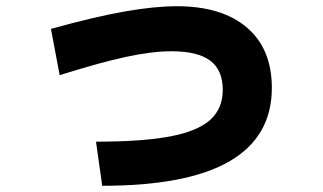

<svg xmlns="http://www.w3.org/2000/svg" viewBox="-20 -584 1040 618"><path d="M289 -128Q439 -128 528 -145Q617 -162 657 -198.5Q697 -235 697 -295Q697 -358 657 -388.5Q617 -419 532 -419Q470 -419 386 -401Q302 -383 172 -342L144 -491Q284 -530 381 -547Q478 -564 549 -564Q694 -564 774.5 -495.5Q855 -427 855 -301Q855 -144 719 -65Q583 14 309 14Z"/></svg>

Font: M PLUS 2 ExtraBold
Style: Regular
Weight: 800
Version: Version 1.001